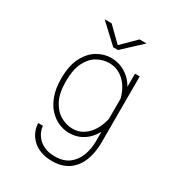

<svg xmlns="http://www.w3.org/2000/svg" viewBox="-210 -823 1070 1163"><g transform="rotate(30 325.0 -242.0)"><path d="M332.5 210Q282 210 246.2 195.2Q210.5 180.5 188 156.5Q165.5 132.5 155 105Q144.5 77.5 144.5 52H177.5Q177.5 66 185 86.8Q192.5 107.5 210 128.2Q227.5 149 257.5 163Q287.5 177 332.5 177Q392.5 177 430 148Q467.5 119 485 72.2Q502.5 25.5 502.5 -28V-388V-500H535.5V-40Q535.5 5 527.2 43.5Q519 82 502.8 112.8Q486.5 143.5 462.2 165.2Q438 187 405.5 198.5Q373 210 332.5 210ZM335 11Q299 11 262.8 -4.2Q226.5 -19.5 196.5 -51.2Q166.5 -83 148.2 -132.8Q130 -182.5 130 -251Q130 -342.5 160 -400Q190 -457.5 236 -484.2Q282 -511 330 -511Q375 -511 411.5 -493.8Q448 -476.5 474 -447.8Q500 -419 514 -383.8Q528 -348.5 528 -312L506 -307Q501 -338 487.8 -368.5Q474.5 -399 453 -423.8Q431.5 -448.5 402.5 -463.2Q373.5 -478 337 -478Q292.5 -478 252.8 -455.5Q213 -433 188 -383.2Q163 -333.5 163 -251Q163 -170 189 -119.5Q215 -69 255.8 -45.5Q296.5 -22 341 -22Q377.5 -22 406.2 -38Q435 -54 455.8 -80.5Q476.5 -107 489.2 -139.5Q502 -172 506 -205L528 -199Q528 -161 515 -123.5Q502 -86 477 -55.8Q452 -25.5 416.2 -7.2Q380.5 11 335 11ZM178.5 -693.5H227.5L325.5 -597.5L422.5 -693.5H471.5L341.5 -572.5H308.5Z"/></g></svg>

Font: Trispace Thin Thin
Style: Regular
Weight: 250
Version: Version 1.210